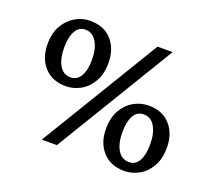

<svg xmlns="http://www.w3.org/2000/svg" viewBox="-93 -625 841 753"><g transform="rotate(20 327.5 -249.0)"><path d="M145 0 447 -498H510L208 0ZM161 -229Q104 -229 71 -265.5Q38 -302 38 -360Q38 -407 56.5 -438.5Q75 -470 104 -486.5Q133 -503 165 -503Q223 -503 255.5 -466.5Q288 -430 288 -372Q288 -325 269.5 -293Q251 -261 222 -245Q193 -229 161 -229ZM167 -268Q194 -268 208.5 -293Q223 -318 223 -361Q223 -407 206 -435.5Q189 -464 159 -464Q132 -464 118 -438.5Q104 -413 104 -370Q104 -324 120 -296Q136 -268 167 -268ZM490 5Q433 5 400 -31.5Q367 -68 367 -126Q367 -173 385.5 -205Q404 -237 433 -253Q462 -269 494 -269Q552 -269 584.5 -232.5Q617 -196 617 -138Q617 -91 598.5 -59Q580 -27 551 -11Q522 5 490 5ZM496 -34Q523 -34 537 -59Q551 -84 551 -127Q551 -173 534.5 -201.5Q518 -230 488 -230Q460 -230 446 -205Q432 -180 432 -136Q432 -90 448.5 -62Q465 -34 496 -34Z"/></g></svg>

Font: Yrsa
Style: Regular
Weight: 400
Designer: Anna Giedrys (Yrsa+Rasa design), David Brezina (Yrsa art-direction, Rasa art-direction, design)
Foundry: Rosetta Type Foundry
Version: Version 2.004